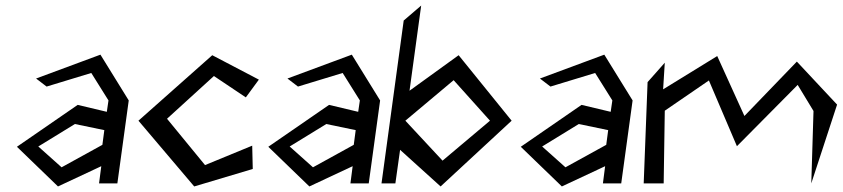

<svg xmlns="http://www.w3.org/2000/svg" viewBox="-20 -661 3037 692"><path d="M110 -378 148 -349 309 -398 371 -299 365 -258 260 -283 41 -132 189 11 345 -62 337 0H403L444 -299L342 -464ZM202 -58 118 -133 250 -214 356 -192 349 -139Z M479 -226 680 11 891 -52 889 -136 719 -66 582 -233 751 -387 866 -310 913 -374 745 -462Z M1016 -378 1054 -349 1215 -398 1277 -299 1271 -258 1166 -283 947 -132 1095 11 1251 -62 1243 0H1309L1350 -299L1248 -464ZM1108 -58 1024 -133 1156 -214 1262 -192 1255 -139Z M1568 11 1824 -226 1633 -462 1456 -334 1498 -641 1435 -587 1355 0H1405L1422 -121ZM1615 -372 1746 -226 1575 -82 1441 -226Z M1926 -378 1964 -349 2125 -398 2187 -299 2181 -258 2076 -283 1857 -132 2005 11 2161 -62 2153 0H2219L2260 -299L2158 -464ZM2018 -58 1934 -133 2066 -214 2172 -192 2165 -139Z M2912 -261 2904 0 2997 -284 2852 -439 2663 -243 2565 -459 2370 -339 2376 -435 2314 -365 2300 0H2372L2376 -262L2535 -371L2636 -134L2855 -355Z"/></svg>

Font: Stormblade
Style: Obl
Weight: 400
Designer: Mew Too
Foundry: Cannot Into Space Fonts
Version: Version 0.77